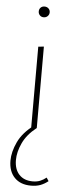

<svg xmlns="http://www.w3.org/2000/svg" viewBox="-60 -641 369 961"><g transform="rotate(5 124.0 -160.5)"><path d="M110 0V-407L138 -410V0ZM124 -556Q112 -556 104.5 -564Q97 -572 97 -583Q97 -595 104.5 -602.5Q112 -610 124 -610Q136 -610 144 -602.5Q152 -595 152 -583Q152 -572 144 -564Q136 -556 124 -556ZM134 289Q81 289 51 258Q21 227 21 173Q21 129 44.5 79Q68 29 124 -12L137 0Q90 37 69 82Q48 127 48 168Q48 214 72.5 240.5Q97 267 141 267Q162 267 178 260.5Q194 254 209 242L220 259Q201 274 181 281.5Q161 289 134 289Z"/></g></svg>

Font: Ysabeau Office Thin
Style: Regular
Weight: 250
Designer: Christian Thalmann (Catharsis Fonts)
Version: Version 2.001;gftools[0.9.30]; featfreeze: tnum,lnum,ss02